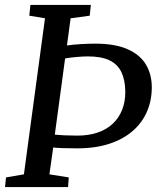

<svg xmlns="http://www.w3.org/2000/svg" viewBox="-22 -763 649 783"><path d="M-1.5 0 2.5 -39.5 75.5 -52 161.5 -688.5 97.5 -699 102 -743H348.5L344 -699L266 -688.5L251 -577.5Q277.5 -581.5 308.5 -583.2Q339.5 -585 366.5 -585Q447 -585 498 -562.5Q549 -540 573 -500Q597 -460 597 -406.5Q597 -354 577.8 -308.8Q558.5 -263.5 520.2 -229.8Q482 -196 424.8 -177Q367.5 -158 292 -158Q255.5 -158 231 -159Q206.5 -160 195 -161.5L179.5 -52L258.5 -39.5L255.5 0ZM243.5 -524.5 201.5 -214Q221.5 -212 244.8 -211Q268 -210 294 -210Q339.5 -210 375.8 -222.2Q412 -234.5 437.5 -258.2Q463 -282 476.2 -315.5Q489.5 -349 489 -391Q488 -437.5 473 -469Q458 -500.5 425 -516.8Q392 -533 336 -533Q317.5 -533 289.2 -530.5Q261 -528 243.5 -524.5Z"/></svg>

Font: Merriweather Light 18pt
Style: Italic
Weight: 400
Italic angle: -7.8°
Version: Version 2.101